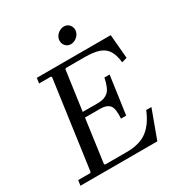

<svg xmlns="http://www.w3.org/2000/svg" viewBox="-196 -983 1043 1116"><g transform="rotate(-30 325.0 -425.0)"><path d="M569 -190H604L534 0H18L23 -35H104L109 -40L191 -630L186 -635H107L112 -670H608L622 -510L587 -500Q581 -553 562 -582Q543 -611 507 -623Q471 -635 413 -635H286L281 -630L244 -365H347Q390 -365 415 -387Q440 -409 453 -475H488L452 -220H417Q422 -286 403.5 -308Q385 -330 342 -330H239L199 -40L204 -35H349Q436 -35 486.5 -73Q537 -111 569 -190ZM382 -740Q361 -740 347.5 -754.5Q334 -769 334 -789Q334 -806 343 -819.5Q352 -833 366.5 -841.5Q381 -850 397 -850Q418 -850 431.5 -835.5Q445 -821 445 -801Q445 -785 436 -771Q427 -757 412.5 -748.5Q398 -740 382 -740Z"/></g></svg>

Font: Brygada 1918
Style: Italic
Weight: 400
Italic angle: -8°
Designer: Mateusz Machalski | Borys Kosmynka | Przemek Hoffer
Foundry: NIEPODLEGLA 2018
Version: Version 3.006